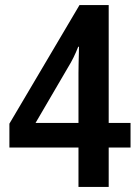

<svg xmlns="http://www.w3.org/2000/svg" viewBox="-20 -736 546 756"><path d="M494 -155H408V0H289V-155H17V-249L293 -716H408V-252H494ZM289 -448Q289 -463 289.5 -485Q290 -507 290.5 -525.5Q291 -544 291 -552H288Q271 -508 248 -471L120 -252H289Z"/></svg>

Font: Noto Sans Hebrew Condensed SemiBold
Style: Regular
Weight: 600
Width: 3
Designer: Ben Nathan
Foundry: Google LLC
Version: Version 3.001; ttfautohint (v1.8.4.7-5d5b)